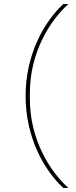

<svg xmlns="http://www.w3.org/2000/svg" viewBox="-20 -780 372 938"><path d="M105 -311C105 -107 197 53 289 138H314C216 51 126 -109 126 -294V-328C126 -513 216 -673 314 -760H289C197 -675 105 -515 105 -311Z"/></svg>

Font: IBM Plex Thai Looped Thin
Style: Regular
Weight: 100
Designer: Mike Abbink, Paul van der Laan, Pieter van Rosmalen, Ben Mitchell, Mark Frömberg
Foundry: Bold Monday
Version: Version 1.0